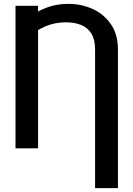

<svg xmlns="http://www.w3.org/2000/svg" viewBox="-20 -757 680 980"><path d="M582 203.1H465.3V-504.4Q465.3 -552.7 447.8 -583.3Q430.2 -613.8 396.7 -628.4Q363.3 -643.1 315.4 -643.1Q261.2 -643.1 212.6 -622.8Q164.1 -602.5 125 -566.4V-665Q162.6 -696.8 214.8 -717Q267.1 -737.3 328.1 -737.3Q396 -737.3 453.6 -710.9Q511.2 -684.6 546.6 -632.6Q582 -580.6 582 -504.4ZM174.3 -727.5V0H59.1V-727.5Z"/></svg>

Font: Inter 17pt Medium
Style: Regular
Weight: 500
Version: Version 4.001;git-66647c0bb